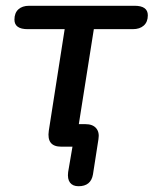

<svg xmlns="http://www.w3.org/2000/svg" viewBox="-20 -508 532 665"><path d="M252 137Q232 137 222.5 124.5Q213 112 216 88L231 0H192Q141 0 149 -55L204 -407H76Q30 -407 30 -440Q30 -463 43.5 -475.5Q57 -488 81 -488H446Q492 -488 492 -455Q492 -432 478 -419.5Q464 -407 440 -407H305L253 -78H276Q301 -78 313 -64Q325 -50 321 -26L302 96Q295 137 252 137Z"/></svg>

Font: Nunito SemiBold
Style: Italic
Weight: 600
Italic angle: -9°
Designer: Vernon Adams
Foundry: Vernon Adams
Version: Version 3.601; ttfautohint (v1.8.2.53-6de2)